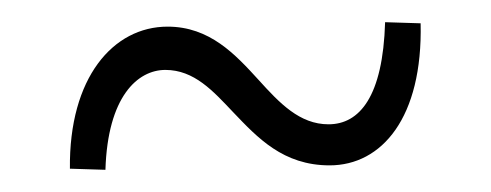

<svg xmlns="http://www.w3.org/2000/svg" viewBox="-20 -598 442 173"><path d="M277 -449C324 -449 361 -492 359 -577L327 -578C325 -511 304 -486 276 -486C250 -486 232 -505 213 -526C192 -549 169 -574 131 -574C82 -574 42 -528 43 -446L75 -445C77 -511 104 -535 129 -535C155 -535 172 -516 190 -497C212 -474 235 -449 277 -449Z"/></svg>

Font: Sulaf Light
Style: Regular
Weight: 300
Designer: Bandar Raffah (Arabic) and Santiago Orozco (Latin)
Foundry: Caramella and Typemade
Version: Version 1.005;PS 001.005;hotconv 1.0.88;makeotf.lib2.5.64775